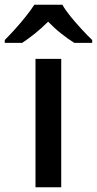

<svg xmlns="http://www.w3.org/2000/svg" viewBox="-66 -786 407 806"><path d="M191 0H83V-539H191ZM196 -766Q208 -744 230.5 -716.5Q253 -689 277.5 -662.5Q302 -636 321 -618V-606H246Q220 -622 191 -645Q162 -668 136 -695Q109 -668 81 -645.5Q53 -623 27 -606H-46V-618Q-27 -637 -3.5 -663Q20 -689 42 -716.5Q64 -744 78 -766Z"/></svg>

Font: Noto Sans NKo Unjoined Medium
Style: Regular
Weight: 500
Designer: Monotype Design Team
Foundry: Monotype Imaging Inc.
Version: Version 2.004